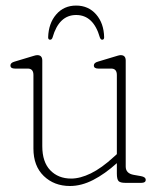

<svg xmlns="http://www.w3.org/2000/svg" viewBox="-20 -640 560 672"><path d="M97 -120V-377.5Q97 -400 77 -400H32Q16.5 -400 16.5 -411Q16.5 -420.5 31.5 -424.5L83 -440Q92 -442.5 99 -444.8Q106 -447 110.5 -447Q128 -447 128 -428V-128.5Q128 -73 156 -44Q184 -15 229 -15Q260.5 -15 298 -33.2Q335.5 -51.5 378.5 -91L389 -100.5V-377.5Q389 -400 369 -400H324Q308.5 -400 308.5 -411Q308.5 -420.5 323.5 -424.5L375 -440Q384 -442.5 391 -444.8Q398 -447 402.5 -447Q420 -447 420 -428V-57Q420 -33 448 -28L473.5 -23.5Q490 -20.5 490 -10.5Q490 0 474.5 0H419Q401 0 395 -6.2Q389 -12.5 389 -32.5V-69Q347.5 -31.5 306.2 -10.2Q265 11 225 11Q169.5 11 133.2 -24Q97 -59 97 -120ZM246.5 -587.5Q186.5 -587.5 164 -509Q161.5 -501 155.5 -501Q148.5 -501 148.5 -509.5Q150 -558.5 176.8 -589.5Q203.5 -620.5 246.5 -620.5Q289.5 -620.5 316.5 -589.5Q343.5 -558.5 344.5 -509.5Q344.5 -501 337.5 -501Q332.5 -501 329.5 -509Q307 -587.5 246.5 -587.5Z"/></svg>

Font: Fraunces 72pt SuperSoft Thin
Style: Regular
Weight: 100
Version: Version 1.000;[b76b70a41]